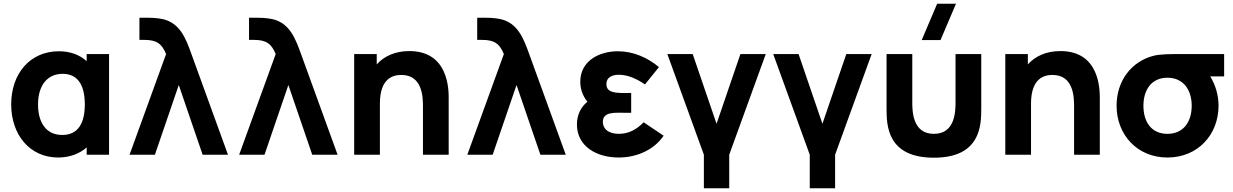

<svg xmlns="http://www.w3.org/2000/svg" viewBox="-20 -830 6617 1030"><path d="M292 15C353 15 406 -5 445 -39V0H565V-540H445V-502C407 -536 356.5 -555 296 -555C141 -555 40 -435 40 -270C40 -108 139 15 292 15ZM314 -106C222 -106 184 -180 184 -269C184 -372 234 -434 316 -434C401 -434 435 -368 435 -270C435 -172 401 -106 314 -106Z M811 0 939 -374 1067 0H1203L1007 -540C976 -627 944 -706 855 -727C821 -735 778 -735 767 -735H728V-616H754C820 -616 848 -596 871 -540L675 0Z M1399 0 1527 -374 1655 0H1791L1595 -540C1564 -627 1532 -706 1443 -727C1409 -735 1366 -735 1355 -735H1316V-616H1342C1408 -616 1436 -596 1459 -540L1263 0Z M2018 0V-274C2018 -408 2086 -428 2133 -428C2249 -428 2249 -304 2249 -255V0H2387V-303C2387 -348 2387 -556 2176 -556C2098.5 -556 2040 -528 2001 -484.5V-540H1880V0Z M2623 0 2751 -374 2879 0H3015L2819 -540C2788 -627 2756 -706 2667 -727C2633 -735 2590 -735 2579 -735H2540V-616H2566C2632 -616 2660 -596 2683 -540L2487 0Z M3299 15C3400 15 3491 -29 3540 -102L3433 -174C3395 -135 3352 -112 3300 -112C3246 -112 3214 -137 3214 -176C3214 -232 3278 -225 3334 -225H3366V-331H3334C3278 -331 3233 -334 3233 -379C3233 -416 3265 -429 3301 -429C3349 -429 3400 -405 3440 -377L3515 -470C3454 -521 3377 -555 3295 -555C3191 -555 3093 -501 3093 -392C3093 -354.5 3104 -319 3131 -284C3096 -256 3075 -213.5 3075 -162C3075 -46 3179 15 3299 15Z M3892 180V0L4088 -540H3952L3824 -166L3696 -540H3560L3756 0V180Z M4460 180V0L4656 -540H4520L4392 -166L4264 -540H4128L4324 0V180Z M4924.5 -615H5025.5L5108.5 -810H5007.5ZM4736 -247C4736 -158 4739 16 4990 16C5241 16 5244 -158 5244 -247V-540H5106V-285C5106 -236 5106 -112 4990 -112C4874 -112 4874 -236 4874 -285V-540H4736Z M5511 0V-274C5511 -408 5579 -428 5626 -428C5742 -428 5742 -304 5742 -255V0H5880V-303C5880 -348 5880 -556 5669 -556C5591.5 -556 5533 -528 5494 -484.5V-540H5373V0Z M6243 15C6405 15 6517 -107 6517 -263C6517 -322 6499 -377 6472.5 -420H6547V-540H6323C6255 -540 6206 -540 6169 -531C6048 -500 5970 -395 5970 -263C5970 -108 6080 15 6243 15ZM6243 -112C6158 -112 6114 -174 6114 -263C6114 -344 6154 -413 6243 -413C6329 -413 6373 -347 6373 -263C6373 -178 6330 -112 6243 -112Z"/></svg>

Font: Manrope ExtraBold
Style: Regular
Weight: 800
Designer: Mikhail Sharanda
Foundry: Mikhail Sharanda
Version: Version 4.505